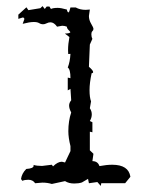

<svg xmlns="http://www.w3.org/2000/svg" viewBox="-20 -594 484 624"><path d="M307.6 10.3 296.4 -2.4 269 1.5 266.1 -12.7 246.1 -1Q235.8 2.4 221.2 2.4Q203.6 2.4 191.4 -5.4L148.4 3.9Q134.3 -0.5 117.7 -0.5L94.2 1.5Q86.9 -9.8 71.8 -9.8Q60.1 -9.8 52.7 -6.3L48.3 -12.2Q50.8 -30.3 65.4 -44.9Q89.4 -46.4 89.4 -55.7L88.9 -58.1Q99.1 -54.7 116.7 -54.7L148.4 -58.6L152.3 -53.2Q167.5 -68.4 181.2 -68.4L191.4 -65.9L209 -103V-119.1Q202.1 -146.5 202.1 -167.5Q202.1 -200.7 211.4 -228.5Q204.6 -241.2 204.6 -251Q204.6 -259.8 211.4 -268.1L209 -305.2L200.2 -300.3V-341.8L209 -339.8Q209 -369.1 200.2 -374.5Q207.5 -392.6 209 -418.9L201.7 -418.5L201.2 -431.2Q201.2 -450.7 205.6 -473.6L190.9 -484.9Q208.5 -485.4 208.5 -489.7Q208.5 -490.7 202.9 -496.3Q197.3 -502 197.3 -507.3Q189.9 -510.3 182.1 -510.3L165.5 -507.3Q155.3 -521.5 144 -521.5Q137.7 -521.5 131.6 -518.3Q125.5 -515.1 119.6 -515.1Q112.8 -515.1 107.2 -518.8Q101.6 -522.5 89.8 -522.5Q76.2 -522.5 53.7 -516.6L59.1 -531.7Q59.1 -537.1 53.7 -537.1L39.6 -532.7V-546.4L65.9 -570.3L72.3 -561L111.3 -567.4L118.2 -574.2L125.5 -564.9L131.8 -572.8H140.6L145.5 -564.9Q152.8 -568.4 167.5 -568.4Q178.2 -568.4 197.3 -563Q199.2 -553.7 202.6 -553.7Q205.1 -553.7 209 -569.8H226.1Q239.7 -562 258.8 -562L272 -563L269 -542Q269 -528.8 276.4 -516.6Q283.7 -504.4 283.7 -500Q283.7 -495.6 280.3 -492.7Q276.9 -489.7 276.9 -482.9Q276.9 -474.1 280.3 -467.8L272 -449.2L269 -377Q282.7 -365.2 282.7 -359.9Q282.7 -356.4 277.8 -356Q271 -324.7 271 -301.3Q271 -277.3 275.9 -264.6L272 -242.2Q278.3 -232.9 278.3 -222.2Q278.3 -211.4 272 -200.7L280.3 -196.8V-164.1L272 -166V-105.5L283.7 -94.2L280.3 -70.3Q297.9 -70.3 303.2 -54.2Q326.7 -58.6 344.7 -58.6Q397.9 -58.6 403.8 -19.5L386.7 1.5H309.1Z"/></svg>

Font: Truetypewriter PolyglOTT
Style: Regular
Weight: 400
Designer: Sergey Beatoff a.k.a. Sam_T
Version: Version 3.76